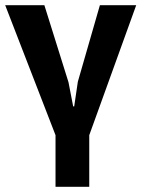

<svg xmlns="http://www.w3.org/2000/svg" viewBox="-27 -520 545 740"><path d="M-7 -500H144L237 -203L255 -110H259L273 -205L358 -500H498L317 1V200H187V1Z"/></svg>

Font: PT Sans
Style: Bold
Weight: 700
Version: Version 2.003W OFL; ttfautohint (v1.6)